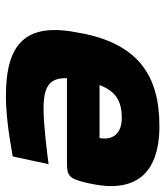

<svg xmlns="http://www.w3.org/2000/svg" viewBox="25 -574 558 648"><g transform="rotate(90 304.0 -250.0)"><path d="M600 -277C631 -422 573 -509 405 -509C233 -509 132 -435 94 -256L92 -244C53 -62 121 9 304 9C358 9 427 1 508 -14L534 -135C490 -129 398 -118 347 -118C272 -118 242 -138 244 -197H525C574 -197 584 -200 600 -277ZM267 -307C288 -361 320 -382 378 -382C431 -382 454 -352 446 -307Z"/></g></svg>

Font: LT Wave Text Black Italic
Style: Regular
Weight: 900
Designer: Daniel Lyons
Version: Version 2.5 (Glyphs App)